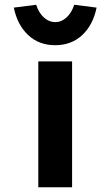

<svg xmlns="http://www.w3.org/2000/svg" viewBox="-20 -787 464 807"><path d="M141 0V-529H283V0ZM212 -597Q144 -597 98.5 -639.5Q53 -682 38 -755L132 -767Q143 -733 164.5 -713.5Q186 -694 212 -694Q238 -694 259.5 -713.5Q281 -733 292 -767L386 -755Q371 -682 325.5 -639.5Q280 -597 212 -597Z"/></svg>

Font: Lexend Giga SemiBold
Style: Regular
Weight: 600
Designer: Bonnie Shaver-Troup, Thomas Jockin
Foundry: Lexend
Version: Version 1.007